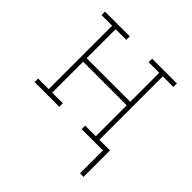

<svg xmlns="http://www.w3.org/2000/svg" viewBox="-179 -687 1018 1018"><g transform="rotate(45 330.0 -178.0)"><path d="M47.4 0V-26.4H127V-502H47.4V-528.3H232.9V-502H153.3V-284.7H480V-502H400.4V-528.3H586.4V-502H506.8V-26.4H586.4V0H400.4V-26.4H480V-258.3H153.3V-26.4H232.9V0ZM560.1 171.9V-11.7H586.4V171.9Z"/></g></svg>

Font: Roboto Slab Thin
Style: Regular
Weight: 100
Designer: Google
Version: Version 2.000; ttfautohint (v1.8.1.43-b0c9)